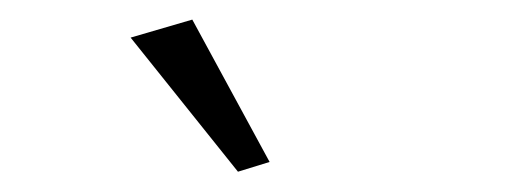

<svg xmlns="http://www.w3.org/2000/svg" viewBox="-20 -550 510 193"><path d="M219.2 -377.4 111.3 -512.2 173.3 -530.3 251 -387.2Z"/></svg>

Font: Lateef Light
Style: Regular
Weight: 300
Designer: SIL International
Foundry: SIL International
Version: Version 4.200